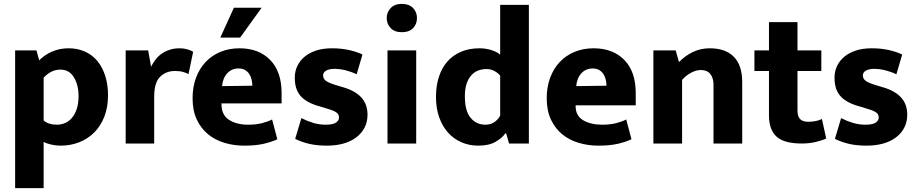

<svg xmlns="http://www.w3.org/2000/svg" viewBox="-20 -740 4732 990"><path d="M293 11Q268 11 244 5.5Q220 0 205 -8V230H58V-480H168L182 -429Q211 -458 249.5 -474.5Q288 -491 334 -491Q380 -491 418 -474Q456 -457 482 -425.5Q508 -394 522.5 -349Q537 -304 537 -249Q537 -187 518 -138.5Q499 -90 466 -57Q433 -24 388.5 -6.5Q344 11 293 11ZM292 -381Q262 -381 239 -367Q216 -353 205 -339V-119Q230 -97 274 -97Q294 -97 314 -105Q334 -113 349.5 -130.5Q365 -148 375 -176Q385 -204 385 -245Q385 -302 361 -341.5Q337 -381 292 -381Z M628 0V-480H744L759 -396Q768 -414 781 -431.5Q794 -449 812 -462Q830 -475 853.5 -483Q877 -491 906 -491Q928 -491 946.5 -485.5Q965 -480 976 -473L952 -358Q941 -364 924 -369Q907 -374 882 -374Q836 -374 805.5 -344Q775 -314 775 -240V0Z M1432 -207H1122V-203Q1122 -147 1161 -122Q1200 -97 1259 -97Q1300 -97 1331 -105Q1362 -113 1383 -124L1410 -22Q1383 -9 1341.5 1Q1300 11 1240 11Q1186 11 1137.5 -3.5Q1089 -18 1052.5 -48Q1016 -78 994.5 -124Q973 -170 973 -234Q973 -291 990.5 -338.5Q1008 -386 1040 -420Q1072 -454 1116.5 -472.5Q1161 -491 1215 -491Q1314 -491 1373 -431Q1432 -371 1432 -260ZM1281 -298Q1281 -315 1277 -331Q1273 -347 1264.5 -359.5Q1256 -372 1242.5 -379.5Q1229 -387 1210 -387Q1175 -387 1152 -362.5Q1129 -338 1125 -296ZM1218 -546H1116L1186 -700H1329Z M1819 -357Q1792 -370 1762 -377.5Q1732 -385 1704 -385Q1678 -385 1662 -376Q1646 -367 1646 -351Q1646 -334 1661.5 -322.5Q1677 -311 1723 -298L1753 -289Q1813 -271 1844 -236.5Q1875 -202 1875 -148Q1875 -112 1860 -82.5Q1845 -53 1817.5 -32Q1790 -11 1751.5 0Q1713 11 1666 11Q1615 11 1575.5 2Q1536 -7 1502 -24L1534 -131Q1563 -116 1594.5 -106.5Q1626 -97 1659 -97Q1697 -97 1712.5 -108Q1728 -119 1728 -134Q1728 -143 1724.5 -149.5Q1721 -156 1712 -162Q1703 -168 1686.5 -173.5Q1670 -179 1644 -187L1613 -196Q1554 -215 1527 -248.5Q1500 -282 1500 -339Q1500 -372 1513 -399.5Q1526 -427 1550.5 -447.5Q1575 -468 1610.5 -479.5Q1646 -491 1692 -491Q1738 -491 1777.5 -482.5Q1817 -474 1849 -459Z M1978 0V-480H2126V0ZM2052 -574Q2014 -574 1994 -595.5Q1974 -617 1974 -647Q1974 -677 1994.5 -698.5Q2015 -720 2052 -720Q2089 -720 2109.5 -699Q2130 -678 2130 -647Q2130 -616 2110 -595Q2090 -574 2052 -574Z M2559 -715H2707V0H2605L2590 -52H2585Q2571 -30 2536.5 -9.5Q2502 11 2446 11Q2399 11 2359 -6.5Q2319 -24 2290 -56.5Q2261 -89 2244.5 -135.5Q2228 -182 2228 -240Q2228 -297 2243 -343.5Q2258 -390 2286.5 -422.5Q2315 -455 2357 -473Q2399 -491 2452 -491Q2485 -491 2514.5 -481.5Q2544 -472 2559 -458ZM2559 -350Q2550 -362 2531 -373Q2512 -384 2489 -384Q2466 -384 2446 -376.5Q2426 -369 2410.5 -352Q2395 -335 2386 -308.5Q2377 -282 2377 -243Q2377 -168 2406.5 -132.5Q2436 -97 2483 -97Q2512 -97 2531.5 -112Q2551 -127 2559 -144Z M3258 -197H2948V-193Q2948 -143 2987 -120Q3026 -97 3085 -97Q3126 -97 3157 -105Q3188 -113 3209 -124L3236 -22Q3209 -9 3167.5 1Q3126 11 3066 11Q3012 11 2963.5 -3.5Q2915 -18 2878.5 -48Q2842 -78 2820.5 -124Q2799 -170 2799 -234Q2799 -291 2816.5 -338.5Q2834 -386 2866 -420Q2898 -454 2942.5 -472.5Q2987 -491 3041 -491Q3140 -491 3199 -431Q3258 -371 3258 -260ZM3107 -298Q3107 -315 3103 -331Q3099 -347 3090.5 -359.5Q3082 -372 3068.5 -379.5Q3055 -387 3036 -387Q3001 -387 2978 -362.5Q2955 -338 2951 -296Z M3497 0H3349V-480H3464L3481 -420Q3513 -453 3553 -472Q3593 -491 3640 -491Q3721 -491 3764 -447Q3807 -403 3807 -318V0H3659V-303Q3659 -338 3642.5 -358.5Q3626 -379 3594 -379Q3570 -379 3543.5 -365Q3517 -351 3497 -328Z M4215 -374H4092V-171Q4092 -138 4106.5 -125Q4121 -112 4147 -112Q4167 -112 4187 -116Q4207 -120 4218 -127L4240 -26Q4223 -17 4188.5 -8.5Q4154 0 4115 0Q4022 0 3983.5 -36Q3945 -72 3945 -145V-374H3870V-480H3945V-626H4092V-480H4215Z M4602 -357Q4575 -370 4545 -377.5Q4515 -385 4487 -385Q4461 -385 4445 -376Q4429 -367 4429 -351Q4429 -334 4444.5 -322.5Q4460 -311 4506 -298L4536 -289Q4596 -271 4627 -236.5Q4658 -202 4658 -148Q4658 -112 4643 -82.5Q4628 -53 4600.5 -32Q4573 -11 4534.5 0Q4496 11 4449 11Q4398 11 4358.5 2Q4319 -7 4285 -24L4317 -131Q4346 -116 4377.5 -106.5Q4409 -97 4442 -97Q4480 -97 4495.5 -108Q4511 -119 4511 -134Q4511 -143 4507.5 -149.5Q4504 -156 4495 -162Q4486 -168 4469.5 -173.5Q4453 -179 4427 -187L4396 -196Q4337 -215 4310 -248.5Q4283 -282 4283 -339Q4283 -372 4296 -399.5Q4309 -427 4333.5 -447.5Q4358 -468 4393.5 -479.5Q4429 -491 4475 -491Q4521 -491 4560.5 -482.5Q4600 -474 4632 -459Z"/></svg>

Font: Mukta Vaani ExtraBold
Style: Regular
Weight: 800
Designer: Noopur Datye, Girish Dalvi, Yashodeep Gholap, Pallavi Karambelkar
Foundry: Ek Type
Version: Version 2.538;PS 1.000;hotconv 16.6.51;makeotf.lib2.5.65220;